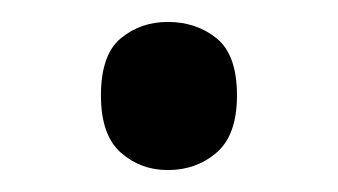

<svg xmlns="http://www.w3.org/2000/svg" viewBox="-20 -141 308 175"><path d="M72 -54Q72 -91 90 -106Q108 -121 133 -121Q159 -121 177.5 -106Q196 -91 196 -54Q196 -18 177.5 -2Q159 14 133 14Q108 14 90 -2Q72 -18 72 -54Z"/></svg>

Font: Noto Sans Grantha
Style: Regular
Weight: 400
Designer: Monotype Design Team
Foundry: Monotype Imaging Inc.
Version: Version 2.003; ttfautohint (v1.8.4.7-5d5b)